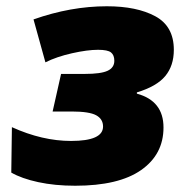

<svg xmlns="http://www.w3.org/2000/svg" viewBox="-20 -583 607 613"><path d="M16 -32 18 -177Q115 -133 207 -133Q309 -133 309 -179Q309 -203 287 -215Q265 -227 209 -227H148L175 -347H251Q302 -347 323.5 -357Q345 -367 345 -389Q345 -407 334.5 -415.5Q324 -424 293 -424Q259 -424 210 -413Q161 -402 125 -384L87 -521Q206 -563 321 -563Q417 -563 476 -531Q535 -499 535 -424Q535 -373 507.5 -340Q480 -307 417 -288V-284Q502 -261 502 -176Q502 -90 430.5 -40Q359 10 220 10Q155 10 102 -1.5Q49 -13 16 -32Z"/></svg>

Font: Noto Sans Display Black
Style: Italic
Weight: 900
Italic angle: -12°
Designer: Monotype Design team
Foundry: Monotype Imaging Inc.
Version: Version 1.000